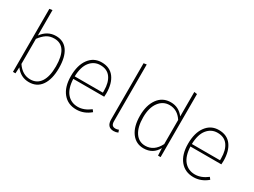

<svg xmlns="http://www.w3.org/2000/svg" viewBox="-49 -1333 2565 1936"><g transform="rotate(30 1233.0 -364.5)"><path d="M302 -21Q379 -21 420.5 -83.5Q462 -146 462 -264Q462 -500 309 -500Q257 -500 220 -475.5Q183 -451 148 -404V-112Q209 -21 302 -21ZM311 -531Q401 -531 449 -462Q497 -393 497 -264Q497 -135 447 -62.5Q397 10 304 10Q207 10 147 -72L143 0H114V-734L148 -739V-443Q212 -531 311 -531Z M1004 -272V-295Q1004 -390 964.5 -445Q925 -500 845 -500Q773 -500 726 -442.5Q679 -385 676 -272ZM1038 -283Q1038 -261 1036 -243H676Q681 -132 729 -76.5Q777 -21 855 -21Q927 -21 999 -76L1017 -52Q944 10 855 10Q756 10 698.5 -60.5Q641 -131 641 -256Q641 -383 696 -457Q751 -531 843 -531Q939 -531 988.5 -464.5Q1038 -398 1038 -283Z M1245 -739V-79Q1245 -49 1256.5 -35Q1268 -21 1295 -21Q1312 -21 1331 -29L1341 -1Q1317 10 1290 10Q1211 10 1211 -80V-734Z M1640 -21Q1743 -21 1799 -132V-413Q1743 -500 1651 -500Q1575 -500 1527.5 -436Q1480 -372 1480 -261Q1480 -147 1522.5 -84Q1565 -21 1640 -21ZM1833 -734V0H1803L1799 -86Q1748 10 1638 10Q1549 10 1496.5 -61.5Q1444 -133 1444 -258Q1444 -381 1498.5 -456Q1553 -531 1648 -531Q1741 -531 1799 -454V-739Z M2368 -272V-295Q2368 -390 2328.5 -445Q2289 -500 2209 -500Q2137 -500 2090 -442.5Q2043 -385 2040 -272ZM2402 -283Q2402 -261 2400 -243H2040Q2045 -132 2093 -76.5Q2141 -21 2219 -21Q2291 -21 2363 -76L2381 -52Q2308 10 2219 10Q2120 10 2062.5 -60.5Q2005 -131 2005 -256Q2005 -383 2060 -457Q2115 -531 2207 -531Q2303 -531 2352.5 -464.5Q2402 -398 2402 -283Z"/></g></svg>

Font: FiraSans
Style: Regular
Weight: 200
Designer: Carrois Corporate & Edenspiekermann AG
Foundry: Carrois Corporate GbR & Edenspiekermann AG
Version: Version 3.106;PS 003.106;hotconv 1.0.70;makeotf.lib2.5.58329